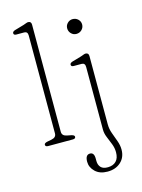

<svg xmlns="http://www.w3.org/2000/svg" viewBox="-139 -805 824 1116"><g transform="rotate(-15 272.5 -246.5)"><path d="M162.5 -706V-61Q162.5 -36.5 191.5 -31L216.5 -26Q235.5 -22 235.5 -12Q235.5 0 218.5 0H70.5Q53.5 0 53.5 -12Q53.5 -22 72.5 -26L98.5 -31Q127.5 -36.5 127.5 -61V-650Q127.5 -674 106.5 -674H59.5Q43.5 -674 43.5 -686Q43.5 -696 59.5 -701L114.5 -717Q122 -719.5 130.5 -722.8Q139 -726 143.5 -726Q162.5 -726 162.5 -706ZM398 -587Q380 -587 367 -600.2Q354 -613.5 354 -632Q354 -650 367 -663Q380 -676 398 -676Q417.5 -676 430.8 -663Q444 -650 444 -632Q444 -613.5 430.8 -600.2Q417.5 -587 398 -587ZM437.5 -32Q437.5 -4.5 447.5 23Q457.5 50.5 467.2 77.2Q477 104 477 130Q477 176.5 446 204.8Q415 233 366.5 233Q319.5 233 292.5 207Q265.5 181 265.5 147Q265.5 105 293.5 105Q318.5 105 318.5 142V156Q318.5 180.5 332.2 195Q346 209.5 375 209Q406.5 208.5 424.2 190.2Q442 172 442 136.5Q442 110.5 432.2 85.8Q422.5 61 412.5 37Q402.5 13 402.5 -10V-387Q402.5 -411 381.5 -411H334.5Q318.5 -411 318.5 -423Q318.5 -433 334.5 -438L389.5 -454Q397 -456.5 405.5 -459.8Q414 -463 418.5 -463Q437.5 -463 437.5 -443Z"/></g></svg>

Font: Fraunces 9pt SuperSoft Thin
Style: Regular
Weight: 100
Version: Version 1.000;[b76b70a41]